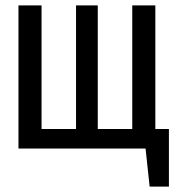

<svg xmlns="http://www.w3.org/2000/svg" viewBox="-20 -547 642 707"><path d="M48 0V-527H133V-72H260V-527H340V-72H467V-527H552V-72H602V140H531L516 0Z"/></svg>

Font: Wlorlttqgufhjawjgtejqphaquk
Style: Regular
Weight: 400
Monospace: yes
Designer: Carrois Corporate & Edenspiekermann
Foundry: Carrois Corporate GbR & Edenspiekermann AG
Version: Version 2.001